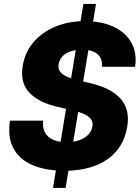

<svg xmlns="http://www.w3.org/2000/svg" viewBox="-20 -843 701 959"><path d="M244.6 95.7 396.5 -823.2H459.5L307.6 95.7ZM301.3 9.8Q209.5 9.8 143.8 -17.8Q78.1 -45.4 47.6 -101.1Q17.1 -156.7 29.8 -240.2H195.3Q191.4 -205.1 204.6 -181.2Q217.8 -157.2 245.4 -145Q272.9 -132.8 312.5 -132.8Q348.6 -132.8 376.2 -142.8Q403.8 -152.8 420.9 -170.4Q438 -188 441.4 -210.9Q445.3 -231.9 435.1 -246.8Q424.8 -261.7 400.6 -272.9Q376.5 -284.2 336.9 -293L263.2 -310.5Q172.4 -331.5 126 -380.9Q79.6 -430.2 93.3 -513.2Q104 -580.6 146.2 -630.9Q188.5 -681.2 254.6 -709.2Q320.8 -737.3 403.3 -737.3Q487.8 -737.3 547.9 -709Q607.9 -680.7 636.5 -629.2Q665 -577.6 654.8 -509.3H489.7Q492.7 -549.8 467.5 -572.3Q442.4 -594.7 390.1 -594.7Q356 -594.7 330.8 -585.7Q305.7 -576.7 291 -560.3Q276.4 -543.9 272.9 -523.4Q269 -501.5 279.5 -486.3Q290 -471.2 312.7 -460.7Q335.4 -450.2 367.7 -442.9L427.7 -428.2Q479.5 -416.5 518.1 -397.5Q556.6 -378.4 580.8 -351.6Q605 -324.7 614 -289.8Q623 -254.9 615.7 -210.9Q604.5 -141.6 564.5 -92Q524.4 -42.5 458 -16.4Q391.6 9.8 301.3 9.8Z"/></svg>

Font: Inter 16pt ExtraBold
Style: Italic
Weight: 800
Italic angle: -9.3988°
Version: Version 4.001;git-66647c0bb